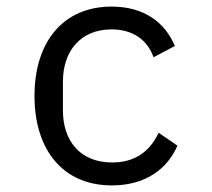

<svg xmlns="http://www.w3.org/2000/svg" viewBox="-20 -548 640 580"><path d="M317.8 12.1C421.2 12.1 486.2 -39.1 516 -108L459.2 -147C432.9 -90.9 388.1 -57.2 318.9 -57.2C221.9 -57.2 170.1 -122.9 170.1 -214.1V-301.8C170.1 -393.1 223 -459.2 317.1 -459.2C381 -459.2 425.1 -427.9 443.9 -375L508.2 -409.1C479 -479 416.9 -528.1 317.1 -528.1C171.2 -528.1 84.2 -421.9 84.2 -258.2C84.2 -95.2 170.1 12.1 317.8 12.1Z"/></svg>

Font: Margiela Mono
Style: Regular
Weight: 400
Designer: Mike Abbink, Paul van der Laan, Pieter van Rosmalen
Foundry: Bold Monday
Version: Version 2.003 2021